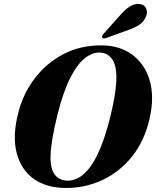

<svg xmlns="http://www.w3.org/2000/svg" viewBox="-20 -943 792 975"><path d="M496.5 -712.5Q588.5 -712 652 -665Q715.5 -618 740 -535Q764.5 -452 740 -342.5Q714 -226.5 649.5 -147Q585 -67.5 496.5 -27.2Q408 13 310 11.5Q214 10.5 150.2 -35.5Q86.5 -81.5 64.5 -166.8Q42.5 -252 72.5 -369.5Q97.5 -468 157.2 -546Q217 -624 303.5 -668.8Q390 -713.5 496.5 -712.5ZM322 -25.5Q349 -25 377.5 -39.5Q406 -54 434.2 -90.2Q462.5 -126.5 489.5 -190.5Q516.5 -254.5 541 -353Q556.5 -417.5 563.8 -466Q571 -514.5 571 -549.5Q571 -615.5 547.5 -645.2Q524 -675 488 -676Q450.5 -678 412 -648.5Q373.5 -619 337.5 -549Q301.5 -479 271.5 -359Q253.5 -286.5 245.2 -234.5Q237 -182.5 236.5 -146.5Q236.5 -81.5 259.8 -54Q283 -26.5 322 -25.5ZM592.5 -868.5Q617 -896.5 641.2 -911.2Q665.5 -926 689.5 -922.5Q714 -919.5 722.2 -900.2Q730.5 -881 722 -861.5Q712 -833.5 688 -817.5Q664 -801.5 632 -791L518 -749.5Q512.5 -748 506.5 -748.2Q500.5 -748.5 498 -752.5Q496 -756.5 498.8 -761.5Q501.5 -766.5 506 -771.5Z"/></svg>

Font: Fraunces 72pt S000
Style: Bold Italic
Weight: 700
Italic angle: -16°
Version: Version 1.000; ttfautohint (v1.8.3)